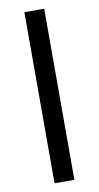

<svg xmlns="http://www.w3.org/2000/svg" viewBox="-87 -800 432 840"><g transform="rotate(-10 129.0 -380.0)"><path d="M173 0H85V-760H173Z"/></g></svg>

Font: Noto Naskh Arabic
Style: Regular
Weight: 400
Designer: Monotype Design Team, David Williams, Mohamad Dakak and Nizar Qandah
Foundry: Monotype Imaging Inc.
Version: Version 2.013